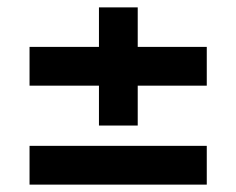

<svg xmlns="http://www.w3.org/2000/svg" viewBox="-20 -560 640 520"><path d="M353 -220H248V-328H60V-433H248V-540H353V-433H540V-328H353ZM540 -60H60V-165H540Z"/></svg>

Font: Hauora ExtraBold
Style: Regular
Weight: 800
Designer: Wayne Shih
Foundry: WCYS
Version: Version 1.001